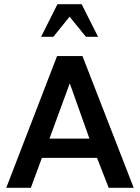

<svg xmlns="http://www.w3.org/2000/svg" viewBox="-20 -895 667 915"><path d="M9.8 0 252 -627.9H373L617.2 0H498L442.4 -142.6H179.7L127 0ZM215.8 -234.4H406.2L312.5 -498ZM175.8 -719.7 253.9 -875H369.1L447.3 -719.7H389.6L311.5 -815.4L234.4 -719.7Z"/></svg>

Font: Padauk
Style: Bold
Weight: 700
Designer: Debbi Hosken, Becca Hirsbrunner Spalinger
Foundry: SIL International
Version: Version 5.003